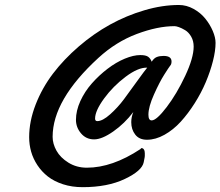

<svg xmlns="http://www.w3.org/2000/svg" viewBox="-20 -734 890 775"><path d="M761.7 -545.9Q761.7 -568.8 751.7 -586.2Q741.7 -603.5 727.5 -612.1Q713.4 -620.6 702.1 -624.5Q690.9 -628.4 684.6 -628.4Q616.2 -628.4 532.2 -596.9Q448.2 -565.4 377.4 -500.5Q192.4 -331.1 192.4 -181.6Q192.4 -153.8 208 -125.7Q223.6 -97.7 256.3 -77.4Q289.1 -57.1 330.6 -57.1Q433.1 -57.1 546.9 -132.3Q547.9 -132.8 548.8 -134.5Q549.8 -136.2 551.3 -136.2Q557.1 -136.2 560.8 -130.6Q564.5 -125 564.5 -115.7Q564.5 -112.8 564.5 -108.9Q564.5 -105 564.5 -104.7Q564.5 -104.5 564.2 -101.6Q564 -98.6 563.7 -97.7Q563.5 -96.7 562.3 -90.8Q561 -85 560.1 -79.1Q553.2 -44.4 483.6 -11.5Q414.1 21.5 313.5 21.5Q270.5 21.5 234.4 9.8Q198.2 -2 173.3 -21.5Q148.4 -41 131.1 -67.1Q113.8 -93.3 105.7 -121.8Q97.7 -150.4 97.7 -180.2Q97.7 -244.6 123.8 -311.8Q149.9 -378.9 193.8 -436.8Q237.8 -494.6 297.9 -546.4Q357.9 -598.1 424.3 -634.8Q490.7 -671.4 563 -692.6Q635.3 -713.9 702.1 -713.9Q732.9 -713.9 761.5 -698Q790 -682.1 808.8 -658.7Q827.6 -635.3 838.9 -608.9Q850.1 -582.5 850.1 -561Q850.1 -529.3 839.6 -487.8Q829.1 -446.3 810.8 -402.8Q792.5 -359.4 765.9 -317.4Q739.3 -275.4 709.5 -242.7Q679.7 -210 643.8 -189.9Q607.9 -169.9 573.2 -169.9Q542 -169.9 525.9 -190.7Q509.8 -211.4 509.8 -240.7Q509.8 -261.2 518.1 -281.7Q482.9 -235.4 437.3 -203.4Q391.6 -171.4 359.9 -171.4Q327.6 -171.4 307.1 -195.6Q286.6 -219.7 286.6 -250.5Q286.6 -287.1 304.4 -326.2Q322.3 -365.2 351.1 -397.7Q379.9 -430.2 414.1 -456.3Q448.2 -482.4 483.4 -497.1Q518.6 -511.7 546.4 -511.7Q568.4 -511.7 577.9 -504.9Q587.4 -498 592.3 -484.9Q601.6 -499.5 613 -503.9Q624.5 -508.3 640.1 -508.3Q672.4 -508.3 672.4 -485.8Q672.4 -474.1 666.5 -468.3Q661.1 -461.4 642.6 -432.1Q624 -402.8 601.6 -352.8Q579.1 -302.7 579.1 -271Q579.1 -248 592.3 -248Q611.8 -248 652.6 -301.5Q693.4 -355 727.5 -427.7Q761.7 -500.5 761.7 -545.9ZM574.2 -460.9Q538.1 -462.4 487.3 -424.3Q436.5 -386.2 400.1 -336.4Q363.8 -286.6 363.8 -255.4Q363.8 -245.1 372.6 -245.1Q394 -245.1 424.8 -272.7Q455.6 -300.3 480 -333Q504.4 -365.7 533.9 -407Q563.5 -448.2 574.2 -460.9Z"/></svg>

Font: Yellowtail
Style: Regular
Weight: 400
Designer: Astigmatic (AOETI)
Foundry: Astigmatic (AOETI)
Version: Version 1.000